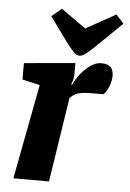

<svg xmlns="http://www.w3.org/2000/svg" viewBox="-52 -765 543 805"><g transform="rotate(5 219.0 -363.0)"><path d="M35 0 111 -399 37 -416V-485L252 -504V-457Q252 -446 249 -434Q246 -422 242 -412H246Q255 -433 273 -456.5Q291 -480 314.5 -496.5Q338 -513 360 -513Q389 -513 400.5 -500Q412 -487 412 -464Q412 -444 403 -420Q394 -396 380 -384H334Q307 -384 290 -381.5Q273 -379 262 -373Q251 -367 240 -356L185 0ZM266 -536Q253 -536 239.5 -551Q226 -566 212 -584L134 -691L176 -726L280 -652L406 -722L438 -686L351 -601Q318 -569 298.5 -552.5Q279 -536 266 -536Z"/></g></svg>

Font: Faustina ExtraBold
Style: Italic
Weight: 800
Italic angle: -8°
Designer: Alfonso Garcia
Foundry: http://www.omnibus-type.com
Version: Version 1.200